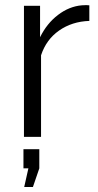

<svg xmlns="http://www.w3.org/2000/svg" viewBox="-20 -544 391 763"><path d="M335 -460.9Q266.1 -458.5 214.8 -422.6Q163.6 -386.7 143.1 -324.2V0H75.2V-521H139.2V-396Q166 -450.7 210.4 -484.6Q254.9 -518.6 305.2 -522.9Q324.7 -524.4 335 -522.9ZM76.2 199.2 92.8 125H73.2V48.8H136.2V125L110.8 199.2Z"/></svg>

Font: Rawline
Style: Regular
Weight: 400
Designer: Matt McInerney, Pablo Impallari, Rodrigo Fuenzalida
Foundry: Matt McInerney, Pablo Impallari, Rodrigo Fuenzalida
Version: Version 4.020;PS 004.020;hotconv 1.0.88;makeotf.lib2.5.64775